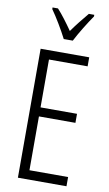

<svg xmlns="http://www.w3.org/2000/svg" viewBox="-102 -997 597 1047"><g transform="rotate(10 196.0 -473.5)"><path d="M191 -788H241C265 -835 303 -896 332 -938V-947H302C268 -906 246 -879 216 -837C189 -876 157 -919 131 -947H101V-938C129 -899 167 -835 191 -788ZM345 0V-51H131V-349H333V-399H131V-664H345V-714H76V0Z"/></g></svg>

Font: Noto Sans Devanagari UI ExtraCondensed Light
Style: Regular
Weight: 300
Width: 2
Designer: Jelle Bosma - Monotype Design Team
Foundry: Monotype Imaging Inc.
Version: Version 2.004